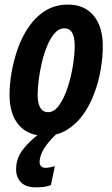

<svg xmlns="http://www.w3.org/2000/svg" viewBox="-20 -575 484 827"><path d="M172.9 9.8Q101.1 9.8 61 -36.6Q21 -83 21 -167Q21 -209.5 29.5 -261Q38.1 -312.5 56.2 -364.3Q74.2 -416 103.8 -459.2Q133.3 -502.4 175.3 -528.8Q217.3 -555.2 272.9 -555.2Q343.8 -555.2 383.3 -507.6Q422.9 -460 422.9 -377Q422.9 -329.1 413.8 -275.9Q404.8 -222.7 385.7 -171.9Q366.7 -121.1 337.2 -80.1Q307.6 -39.1 266.6 -14.6Q225.6 9.8 172.9 9.8ZM187 -91.8Q213.4 -91.8 234.6 -121.6Q255.9 -151.4 271 -197Q286.1 -242.7 293.9 -291.3Q301.8 -339.8 301.8 -377.9Q301.8 -414.1 291 -433.6Q280.3 -453.1 256.8 -453.1Q234.4 -453.1 216.1 -432.6Q197.8 -412.1 183.8 -378.9Q169.9 -345.7 160.6 -306.9Q151.4 -268.1 146.7 -231Q142.1 -193.8 142.1 -166Q142.1 -130.9 153.3 -111.3Q164.6 -91.8 187 -91.8ZM134.3 231.9Q91.3 231.9 70.3 210.2Q49.3 188.5 49.3 153.8Q49.3 108.9 76.9 71.5Q104.5 34.2 150.4 0H225.1Q185.5 38.1 168.7 66.4Q151.9 94.7 150.4 122.1Q150.4 134.8 157.5 141.4Q164.6 147.9 175.3 147.9Q183.6 147.9 194.3 146Q205.1 144 216.3 141.1L199.2 222.2Q183.6 228.5 167.2 230.2Q150.9 231.9 134.3 231.9Z"/></svg>

Font: Open Sans Condensed
Style: Bold Italic
Weight: 700
Width: 3
Italic angle: -12°
Designer: Monotype Design Team
Foundry: Monotype Imaging Inc.
Version: Version 3.003; ttfautohint (v1.8.4)